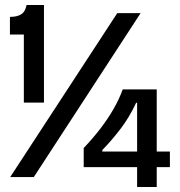

<svg xmlns="http://www.w3.org/2000/svg" viewBox="-20 -713 723 773"><path d="M76 -300V-574H20V-645Q49 -645 65.5 -655.5Q82 -666 87 -693H157V-300ZM21 0 452 -660H546L116 0ZM317 -40V-117Q354 -156 384 -195Q414 -234 437 -274Q460 -314 474 -353H611V40H532V-299H528Q501 -241 465.5 -194.5Q430 -148 392 -109V-103H664V-40Z"/></svg>

Font: Bricolage Grotesque 96pt ExtraBold 96pt
Style: Regular
Weight: 400
Version: Version 1.001;gftools[0.9.33.dev8+g029e19f]